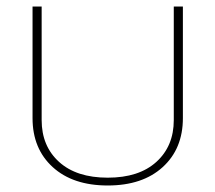

<svg xmlns="http://www.w3.org/2000/svg" viewBox="-20 -555 662 590"><path d="M80 -192V-535H108V-186Q108 -106 161.5 -57.5Q215 -9 311 -9Q407 -9 460.5 -57.5Q514 -106 514 -186V-535H542V-192Q542 -98 480 -41.5Q418 15 311 15Q204 15 142 -41.5Q80 -98 80 -192Z"/></svg>

Font: Prompt Thin
Style: Regular
Weight: 250
Designer: Katatrad Team
Foundry: CadsonDemak
Version: Version 1.001